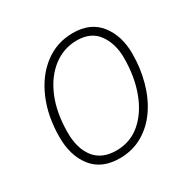

<svg xmlns="http://www.w3.org/2000/svg" viewBox="-129 -664 793 798"><g transform="rotate(-30 268.0 -264.5)"><path d="M227 10Q141 10 97 -46Q53 -102 53 -190Q53 -291 87 -370Q121 -449 180.5 -494Q240 -539 317 -539Q401 -539 445 -483Q489 -427 489 -341Q489 -272 471.5 -208.5Q454 -145 420.5 -96Q387 -47 338 -18.5Q289 10 227 10ZM231 -25Q298 -25 347 -67Q396 -109 423 -181Q450 -253 450 -343Q450 -411 417 -457.5Q384 -504 316 -504Q252 -504 201 -464.5Q150 -425 121 -354.5Q92 -284 92 -190Q92 -114 127 -69.5Q162 -25 231 -25Z"/></g></svg>

Font: Noto Sans Disp ExtLt
Style: Italic
Weight: 200
Italic angle: -12°
Designer: Monotype Design Team
Foundry: Monotype Imaging Inc.
Version: Version 2.000;GOOG;noto-source:20170915:90ef993387c0